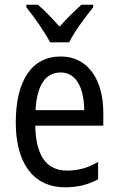

<svg xmlns="http://www.w3.org/2000/svg" viewBox="-20 -786 502 816"><path d="M193 -606H274C296 -652 344 -715 376 -755V-766H326C292 -735 268 -711 233 -673C202 -707 169 -743 141 -766H92V-755C127 -711 170 -650 193 -606ZM238 -546C116 -546 47 -445 47 -265C47 -102 115 10 257 10C311 10 354 -1 397 -24V-98C353 -72 312 -61 265 -61C177 -61 132 -125 130 -252H419V-308C419 -444 356 -546 238 -546ZM238 -478C307 -478 337 -407 338 -318H131C137 -425 174 -478 238 -478Z"/></svg>

Font: Noto Sans Condensed
Style: Regular
Weight: 400
Width: 3
Designer: Monotype Design Team
Foundry: Monotype Imaging Inc.
Version: Version 2.013